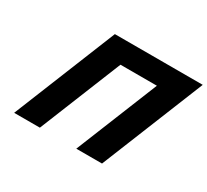

<svg xmlns="http://www.w3.org/2000/svg" viewBox="-139 -920 1227 1136"><g transform="rotate(30 474.5 -351.5)"><path d="M467.7 -561.9H716.4L489.7 -0.9H665.5L948.8 -702.1H773H524.3H348.5L65.2 -0.9H241Z"/></g></svg>

Font: Hussar
Style: BdWideOblFour
Weight: 700
Foundry: Cannot Into Space Fonts
Version: Version 2.00